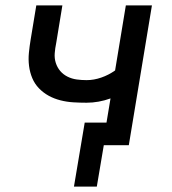

<svg xmlns="http://www.w3.org/2000/svg" viewBox="-20 -540 640 714"><path d="M255 154 295 -84H376L391 -174Q369 -166 346.5 -162Q324 -158 302 -158Q277 -158 252.5 -159.5Q228 -161 204.5 -167Q181 -173 161 -184Q141 -195 125 -211.5Q109 -228 100 -249.5Q91 -271 88 -295Q85 -319 87.5 -344Q90 -369 94 -393L115 -520H212L189 -380Q185 -361 183.5 -342Q182 -323 187.5 -306Q193 -289 204 -276Q215 -263 231 -255Q247 -247 265 -244.5Q283 -242 302 -242Q329 -242 356.5 -251.5Q384 -261 408 -278L448 -520H545L459 0H366L340 154Z"/></svg>

Font: Iosevka Medium Extended
Style: Italic
Weight: 500
Width: 7
Italic angle: -9°
Monospace: yes
Designer: Belleve Invis
Foundry: Belleve Invis
Version: Version 32.5.0; ttfautohint (v1.8.4)